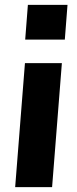

<svg xmlns="http://www.w3.org/2000/svg" viewBox="-20 -765 314 785"><path d="M42 0 82 -507H233L193 0ZM94 -745H256L245 -603H83Z"/></svg>

Font: Muli ExtraBold
Style: Italic
Weight: 800
Italic angle: -4.541°
Designer: Vernon Adams
Foundry: Vernon Adams
Version: Version 2.000